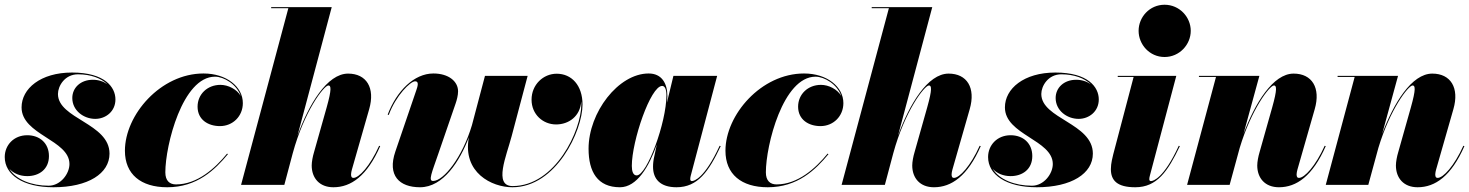

<svg xmlns="http://www.w3.org/2000/svg" viewBox="-20 -780 6198 810"><path d="M442 -132C442 -260 224.5 -278.5 224.5 -383.5C224.5 -417 253 -466.5 309 -466.5C363.5 -466.5 406.5 -450 433 -424.5C416.5 -436.5 395 -443.5 372 -443.5C319.5 -443.5 285 -409.5 285 -366.5C285 -314 332.5 -278.5 382 -278.5C425.5 -278.5 467 -309.5 467 -360.5C467 -412.5 422 -474 284 -474C151 -474 71 -406 71 -327C71 -211 273 -190 273 -88C273 -47 235.5 3.5 185 3.5C113.5 3.5 47 -22 19 -68.5C36.5 -48.5 64 -37 95 -37C145 -37 186.5 -66 186.5 -121.5C186.5 -176 147.5 -209.5 95 -209.5C38.5 -209.5 0 -168 0 -117.5C0 -43 76.5 10 205.5 10C352 10 442 -48 442 -132Z M941.5 -129.5 938 -132C887 -69.5 812 -2 722.5 -2C696 -2 677.5 -17 677.5 -53C677.5 -167 750 -456.5 887 -456.5C924.5 -456.5 978.5 -424.5 995.5 -375.5C979 -403.5 942.5 -422 910 -422C855 -422 813.5 -382.5 813.5 -330C813.5 -275 858 -248 908 -248C962 -248 1004.5 -289.5 1004.5 -345C1004.5 -414 935.5 -470 838.5 -470C657.5 -470 507 -295.5 507 -144C507 -45 574 10 685.5 10C811.5 10 887 -64 941.5 -129.5Z M1358 -326.5 1304.5 -137C1299.5 -120.5 1295 -97.5 1295 -82C1295 -29 1327.5 10 1386.5 10C1461 10 1528.5 -37.5 1584 -163.5L1579.5 -165C1541 -79.5 1494.5 -29.5 1471 -29.5C1464.5 -29.5 1461 -33 1461 -44.5C1461 -49.5 1463 -59.5 1464.5 -64.5L1537.5 -319.5C1563.5 -409.5 1526 -469.5 1448.5 -469.5C1360 -469.5 1282.5 -339 1235 -207.5L1379.5 -750H1124V-745.5H1196.5L997 0H1179.5L1215 -133.5C1263 -310 1346.5 -419.5 1365.5 -419.5C1376.5 -419.5 1380 -404.5 1358 -326.5Z M1828.5 -129.5 1902 -343C1907 -357 1912.5 -378 1912.5 -394.5C1912.5 -437.5 1871.5 -470 1808.5 -470C1727 -470 1653.5 -396.5 1615.5 -296.5L1620 -295C1650 -377 1711.5 -437 1731 -437C1737.5 -437 1742.5 -434.5 1742.5 -425.5C1742.5 -417 1738.5 -406 1736.5 -400L1648 -141C1613 -39 1665 10 1752 10C1850.5 10 1920 -101 1958 -200.5C1930.5 -51.5 2055 10 2141.5 10C2326.5 10 2437.5 -228.5 2437.5 -339C2437.5 -420 2391.5 -469 2328.5 -469C2271.5 -469 2222.5 -422.5 2222.5 -359.5C2222.5 -297 2271 -255 2326 -255C2379 -255 2428 -289 2432 -352.5C2432.5 -348 2432.5 -343.5 2432.5 -339C2432.5 -231 2323.5 5 2142.5 5C2061 5 2116.5 -122 2138.5 -205.5L2206 -460H2026L1971 -252C1930.5 -116 1851.5 -16.5 1807 -16.5C1786 -16.5 1801.5 -51 1828.5 -129.5Z M2795.5 -374C2795.5 -429 2771.5 -470 2716.5 -470C2588.5 -470 2463 -305.5 2463 -152.5C2463 -55 2501 10 2595.5 10C2667 10 2718.5 -77.5 2751 -170.5L2738 -110C2737 -103 2735 -92.5 2735 -76.5C2735 -25.5 2764.5 10 2834 10C2924 10 2970 -57 3020.5 -163.5L3016 -165C2952.5 -27 2907.5 -16 2899 -16C2894.5 -16 2892 -19 2892 -24C2892 -28.5 2892.5 -33 2894 -38.5L3005.5 -460H2821L2793.5 -346.5C2794.5 -358 2795.5 -367.5 2795.5 -374ZM2791.5 -378C2791.5 -263.5 2709.5 -40 2666 -40C2651 -40 2645.5 -57.5 2645.5 -80C2645.5 -185 2724.5 -417.5 2773.5 -417.5C2784 -417.5 2791.5 -405 2791.5 -378Z M3475 -129.5 3471.5 -132C3420.5 -69.5 3345.5 -2 3256 -2C3229.5 -2 3211 -17 3211 -53C3211 -167 3283.5 -456.5 3420.5 -456.5C3458 -456.5 3512 -424.5 3529 -375.5C3512.5 -403.5 3476 -422 3443.5 -422C3388.5 -422 3347 -382.5 3347 -330C3347 -275 3391.5 -248 3441.5 -248C3495.5 -248 3538 -289.5 3538 -345C3538 -414 3469 -470 3372 -470C3191 -470 3040.5 -295.5 3040.5 -144C3040.5 -45 3107.5 10 3219 10C3345 10 3420.5 -64 3475 -129.5Z M3891.5 -326.5 3838 -137C3833 -120.5 3828.5 -97.5 3828.5 -82C3828.5 -29 3861 10 3920 10C3994.5 10 4062 -37.5 4117.5 -163.5L4113 -165C4074.5 -79.5 4028 -29.5 4004.5 -29.5C3998 -29.5 3994.5 -33 3994.5 -44.5C3994.5 -49.5 3996.5 -59.5 3998 -64.5L4071 -319.5C4097 -409.5 4059.5 -469.5 3982 -469.5C3893.5 -469.5 3816 -339 3768.5 -207.5L3913 -750H3657.5V-745.5H3730L3530.5 0H3713L3748.5 -133.5C3796.5 -310 3880 -419.5 3899 -419.5C3910 -419.5 3913.5 -404.5 3891.5 -326.5Z M4590.5 -132C4590.5 -260 4373 -278.5 4373 -383.5C4373 -417 4401.5 -466.5 4457.5 -466.5C4512 -466.5 4555 -450 4581.5 -424.5C4565 -436.5 4543.5 -443.5 4520.5 -443.5C4468 -443.5 4433.5 -409.5 4433.5 -366.5C4433.5 -314 4481 -278.5 4530.5 -278.5C4574 -278.5 4615.5 -309.5 4615.5 -360.5C4615.5 -412.5 4570.5 -474 4432.5 -474C4299.5 -474 4219.5 -406 4219.5 -327C4219.5 -211 4421.5 -190 4421.5 -88C4421.5 -47 4384 3.5 4333.5 3.5C4262 3.5 4195.5 -22 4167.5 -68.5C4185 -48.5 4212.5 -37 4243.5 -37C4293.5 -37 4335 -66 4335 -121.5C4335 -176 4296 -209.5 4243.5 -209.5C4187 -209.5 4148.5 -168 4148.5 -117.5C4148.5 -43 4225 10 4354 10C4500.5 10 4590.5 -48 4590.5 -132Z M4783.5 -650C4783.5 -592 4830 -539.5 4893 -539.5C4956 -539.5 5003.5 -592 5003.5 -650C5003.5 -708 4956 -760 4893 -760C4830 -760 4783.5 -708 4783.5 -650ZM4957.5 -163.5 4953 -165C4889.5 -27 4844.5 -16 4835.5 -16C4831.5 -16 4828.5 -18.5 4828.5 -24C4828.5 -28.5 4829.5 -33.5 4831 -39L4942.5 -460H4695.5V-455.5H4762.5L4676.5 -129C4674 -118 4666.5 -91.5 4666.5 -66.5C4666.5 -19 4692.5 10 4769.5 10C4861 10 4906.5 -57 4957.5 -163.5Z M5110 -455.5 4988 0H5167.5L5210 -156C5259 -319 5336.5 -419.5 5354.5 -419.5C5365.5 -419.5 5369 -404.5 5347 -326.5L5293.5 -137C5288.5 -120.5 5284 -97.5 5284 -82C5284 -29 5316.5 10 5375.5 10C5450 10 5517.5 -37.5 5573 -163.5L5568.5 -165C5530 -79.5 5483.5 -29.5 5460 -29.5C5453.5 -29.5 5450 -33 5450 -44.5C5450 -49.5 5452 -59.5 5453.5 -64.5L5526.5 -319.5C5552.5 -409.5 5515 -469.5 5437.5 -469.5C5350.5 -469.5 5274 -344 5226 -215L5293 -460H5038V-455.5Z M5695 -455.5 5573 0H5752.5L5795 -156C5844 -319 5921.5 -419.5 5939.5 -419.5C5950.5 -419.5 5954 -404.5 5932 -326.5L5878.5 -137C5873.5 -120.5 5869 -97.5 5869 -82C5869 -29 5901.5 10 5960.5 10C6035 10 6102.5 -37.5 6158 -163.5L6153.5 -165C6115 -79.5 6068.5 -29.5 6045 -29.5C6038.5 -29.5 6035 -33 6035 -44.5C6035 -49.5 6037 -59.5 6038.5 -64.5L6111.5 -319.5C6137.5 -409.5 6100 -469.5 6022.5 -469.5C5935.5 -469.5 5859 -344 5811 -215L5878 -460H5623V-455.5Z"/></svg>

Font: Bodoni* 36pt Fatface
Style: Italic
Weight: 900
Italic angle: -13°
Version: Version 2.3